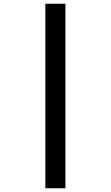

<svg xmlns="http://www.w3.org/2000/svg" viewBox="-20 -777 591 1024"><path d="M222 -757H329V227H222Z"/></svg>

Font: Noto Sans New Tai Lue
Style: Regular
Weight: 400
Designer: Monotype Design Team
Foundry: Monotype Imaging Inc.
Version: Version 2.003